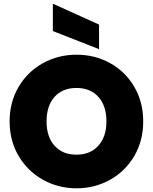

<svg xmlns="http://www.w3.org/2000/svg" viewBox="-20 -1012 827 1039"><path d="M394 7Q295 7 212 -39.5Q129 -86 80.5 -168.5Q32 -251 32 -355Q32 -459 80.5 -541.5Q129 -624 212 -670Q295 -716 394 -716Q494 -716 576.5 -670Q659 -624 707 -541.5Q755 -459 755 -355Q755 -251 707 -168.5Q659 -86 576 -39.5Q493 7 394 7ZM394 -175Q469 -175 512.5 -224Q556 -273 556 -355Q556 -439 512.5 -487.5Q469 -536 394 -536Q318 -536 275 -487.5Q232 -439 232 -355Q232 -272 275 -223.5Q318 -175 394 -175ZM516 -879V-746L266 -844V-992Z"/></svg>

Font: DVN-Poppins ExtBd
Style: Regular
Weight: 800
Designer: Ninad Kale (Devanagari), Jonny Pinhorn (Latin)
Foundry: Indian Type Foundry
Version: 4.004